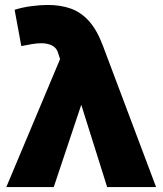

<svg xmlns="http://www.w3.org/2000/svg" viewBox="-20 -755 656 775"><path d="M5.5 0 222.5 -516.5 215.5 -538Q210 -561 191 -570.8Q172 -580.5 147.5 -580.5Q130.5 -580.5 110 -577.2Q89.5 -574 66 -569L39 -715.5Q70.5 -725.5 106.8 -730.2Q143 -735 172.5 -735Q225.5 -735 266.8 -720Q308 -705 340 -669Q372 -633 395.5 -570L610 0H412.5L308 -332L197 0Z"/></svg>

Font: Geologica Cursive ExtraBold
Style: Regular
Weight: 800
Designer: Sindre Bremnes, Frode Helland
Foundry: Monokrom Skriftforlag AS
Version: Version 1.010;gftools[0.9.28]